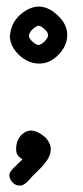

<svg xmlns="http://www.w3.org/2000/svg" viewBox="-20 -538 254 587"><path d="M75.2 -78.1Q75.2 -77.1 76.2 -77.1H77.1L76.2 -78.1ZM96.7 -343.8Q65.4 -344.7 39.1 -369.1Q9.8 -396.5 9.8 -431.6Q9.8 -424.8 10.7 -430.7Q14.6 -474.6 51.8 -501Q105.5 -539.1 156.2 -491.2Q186.5 -462.9 185.5 -429.7Q185.5 -399.4 160.2 -372.1Q131.8 -341.8 96.7 -343.8ZM94.7 -459Q72.3 -447.3 68.4 -429.7V-428.7Q68.4 -419.9 82 -408.2Q91.8 -400.4 98.6 -400.4Q101.6 -400.4 103.5 -402.3Q105.5 -403.3 107.4 -404.3Q119.1 -411.1 127 -426.8V-429.7Q127 -442.4 108.4 -455.1Q101.6 -459 99.6 -459ZM17.6 -19.5Q20.5 -22.5 21.5 -24.4Q26.4 -29.3 48.8 -50.8Q44.9 -53.7 43 -54.7Q29.3 -64.5 29.3 -80.1V-82Q29.3 -111.3 47.9 -127.9Q77.1 -153.3 117.2 -119.1Q117.2 -120.1 121.1 -115.2Q145.5 -87.9 127.9 -54.7Q119.1 -38.1 93.8 -13.7Q79.1 0 69.3 11.7Q54.7 28.3 43 29.3Q42 29.3 41 29.3Q23.4 29.3 13.7 13.7Q2 -4.9 17.6 -19.5Z"/></svg>

Font: otype
Style: Regular
Weight: 400
Designer: ironsmith
Version: 4